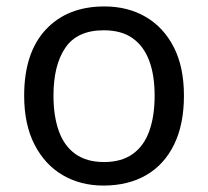

<svg xmlns="http://www.w3.org/2000/svg" viewBox="-20 -566 645 596"><path d="M551 -269Q551 -180 520.5 -117.5Q490 -55 434 -22.5Q378 10 301 10Q230 10 174.5 -22.5Q119 -55 87 -117.5Q55 -180 55 -269Q55 -402 122 -474Q189 -546 304 -546Q377 -546 432.5 -513.5Q488 -481 519.5 -419.5Q551 -358 551 -269ZM146 -269Q146 -206 162.5 -159.5Q179 -113 214 -88Q249 -63 303 -63Q357 -63 392 -88Q427 -113 443.5 -159.5Q460 -206 460 -269Q460 -333 443 -378Q426 -423 391.5 -447.5Q357 -472 302 -472Q220 -472 183 -418Q146 -364 146 -269Z"/></svg>

Font: Noto Sans Cham
Style: Regular
Weight: 400
Designer: Monotype Design Team
Foundry: Monotype Imaging Inc.
Version: Version 2.002